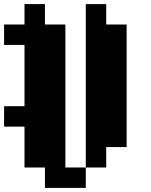

<svg xmlns="http://www.w3.org/2000/svg" viewBox="-20 -820 740 940"><path d="M200 100V0H100V-200H0V-300H100V-600H0V-700H100V-800H200V-700H300V0H400V100ZM400 0V-800H500V-700H600V-100H500V0Z"/></svg>

Font: FT88 Gothique
Style: Regular
Weight: 400
Designer: Ange Degheest & Oriane Charvieux
Foundry: Velvetyne Type Foundry
Version: Version 1.000;FEAKit 1.0